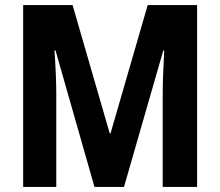

<svg xmlns="http://www.w3.org/2000/svg" viewBox="-20 -734 864 754"><path d="M351 0H467L621 -535H625C622 -479 619 -418 619 -367V0H754V-714H560L414 -210H411L265 -714H71V0H201V-365C201 -415 198 -478 194 -536H198Z"/></svg>

Font: Noto Sans Thai Looped Condensed
Style: Bold
Weight: 700
Width: 3
Designer: Sasikarn Vongin, Ben Mitchell
Foundry: The Fontpad Ltd
Version: Version 1.001